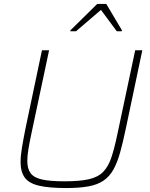

<svg xmlns="http://www.w3.org/2000/svg" viewBox="-20 -942 757 970"><path d="M314 8Q227 8 176.5 -4Q126 -16 105 -45Q84 -74 84 -123Q84 -155 91 -197Q98 -239 109 -294L192 -688H228L138 -264Q129 -221 123.5 -188Q118 -155 118 -129Q118 -89 135 -66.5Q152 -44 193 -35Q234 -26 306 -26Q383 -26 429 -36.5Q475 -47 501 -73.5Q527 -100 542.5 -146Q558 -192 573 -264L663 -688H699L616 -294Q601 -222 586.5 -170.5Q572 -119 552.5 -84.5Q533 -50 503 -29.5Q473 -9 427 -0.5Q381 8 314 8ZM335 -784 336 -789 471 -922H517L596 -789L595 -784H570L490 -892L364 -784Z"/></svg>

Font: Saira Thin
Style: Italic
Weight: 100
Italic angle: -12°
Designer: Hector Gatti with collaboration of the Omnibus-Type team
Foundry: Omnibus-Type
Version: Version 1.101